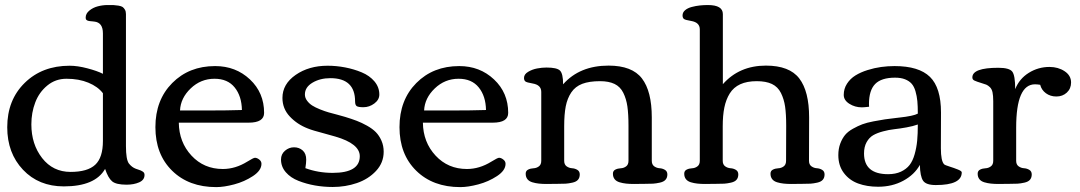

<svg xmlns="http://www.w3.org/2000/svg" viewBox="-20 -744 4369 777"><path d="M249 -425.3Q204.6 -425.3 171.4 -397.9Q138.2 -370.6 122.6 -329.3Q106.9 -288.1 106.9 -240.7Q106.9 -160.2 150.6 -104.2Q194.3 -48.3 265.6 -48.3Q334.5 -48.3 365.5 -77.4Q396.5 -106.4 396.5 -173.8V-366.7Q376 -393.6 337.6 -409.4Q299.3 -425.3 249 -425.3ZM261.7 -478Q293.9 -478 333.7 -467.5Q373.5 -457 396.5 -445.3V-608.9Q396.5 -653.3 361.3 -656.7Q357.9 -657.2 352.5 -657.7Q347.2 -658.2 344.7 -658.4Q342.3 -658.7 338.6 -659.4Q335 -660.2 333.3 -661.1Q331.5 -662.1 329.8 -663.6Q328.1 -665 327.4 -667.2Q326.7 -669.4 326.7 -672.9Q326.7 -689 341.6 -701.2Q356.4 -713.4 376.2 -718.5Q396 -723.6 415.5 -723.6Q432.1 -723.6 439.9 -723.4Q447.8 -723.1 459.5 -721.2Q471.2 -719.2 476.3 -715.6Q481.4 -711.9 485.6 -704.8Q489.7 -697.8 489.7 -687V-152.8Q489.7 -98.6 501.5 -82.5Q513.7 -66.9 529.8 -61Q532.7 -60.1 539.8 -57.6Q546.9 -55.2 549.8 -54Q552.7 -52.7 557.1 -50Q561.5 -47.4 563.2 -43.9Q564.9 -40.5 564.9 -36.1Q564.9 -15.6 543.2 -6.1Q521.5 3.4 492.2 3.4Q449.7 3.4 433.6 -10.3Q417.5 -23.9 405.3 -60.5Q365.2 10.3 238.3 10.3Q136.7 10.3 73 -57.1Q9.3 -124.5 9.3 -229Q9.3 -339.4 80.1 -408.7Q150.9 -478 261.7 -478Z M850.6 -476.6Q934.1 -476.6 991.5 -422.6Q1048.8 -368.7 1048.8 -287.1Q1048.8 -247.6 986.3 -247.6H703.6Q704.6 -168.5 754.9 -114.3Q805.2 -60.1 881.8 -60.1Q932.6 -60.1 980.5 -89.8Q1005.9 -105.5 1011.7 -105.5Q1020 -105.5 1029.1 -98.4Q1038.1 -91.3 1038.1 -81.1Q1038.1 -54.2 1003.7 -31.5Q969.2 -8.8 927.7 2.2Q886.2 13.2 855 13.2Q744.1 13.2 676.5 -53.2Q608.9 -119.6 608.9 -229.5Q608.9 -339.4 677 -408Q745.1 -476.6 850.6 -476.6ZM959 -298.8Q958 -355 929.7 -390.1Q901.4 -425.3 848.1 -425.3Q792.5 -425.3 751.7 -386.2Q710.9 -347.2 708.5 -296.9H822.8Q898.9 -296.9 959 -298.8Z M1326.2 -44.4Q1436 -44.4 1436 -111.8Q1436 -162.6 1336.9 -191.4Q1318.4 -196.8 1292.2 -203.9Q1266.1 -210.9 1252 -215.1Q1237.8 -219.2 1225.6 -224.1Q1182.6 -240.7 1152.8 -272.5Q1123 -304.2 1123 -347.7Q1123 -403.8 1176.5 -440.9Q1230 -478 1305.7 -478Q1341.3 -478 1376.7 -471.2Q1412.1 -464.4 1443.8 -451.2Q1475.6 -438 1495.4 -414.6Q1515.1 -391.1 1515.1 -361.3Q1515.1 -340.3 1494.9 -325.2Q1474.6 -310.1 1450.7 -310.1Q1431.2 -310.1 1424.1 -314.2Q1417 -318.4 1417 -333.5Q1417 -427.7 1316.9 -427.7Q1275.4 -427.7 1244.6 -409.4Q1213.9 -391.1 1213.9 -361.8Q1213.9 -348.1 1222.7 -336.4Q1231.4 -324.7 1243.7 -316.9Q1255.9 -309.1 1275.4 -301.3Q1294.9 -293.5 1309.8 -289.3Q1324.7 -285.2 1346.2 -279.5Q1367.7 -273.9 1376.5 -271Q1403.8 -262.7 1423.6 -255.1Q1443.4 -247.6 1465.3 -235.4Q1487.3 -223.1 1501 -209.2Q1514.6 -195.3 1523.7 -174.8Q1532.7 -154.3 1532.7 -129.9Q1532.7 -85.4 1501.7 -52.2Q1470.7 -19 1424.3 -3.2Q1377.9 12.7 1326.2 12.7Q1290 12.7 1255.1 6.6Q1220.2 0.5 1188.2 -12Q1156.2 -24.4 1136.7 -46.9Q1117.2 -69.3 1117.2 -98.6Q1117.2 -120.1 1133.3 -134Q1149.4 -147.9 1169.9 -147.9Q1190.4 -147.9 1204.8 -135.3Q1219.2 -122.6 1219.2 -97.7Q1219.2 -85 1215.8 -63.5Q1267.6 -44.4 1326.2 -44.4Z M1838.4 -476.6Q1921.9 -476.6 1979.2 -422.6Q2036.6 -368.7 2036.6 -287.1Q2036.6 -247.6 1974.1 -247.6H1691.4Q1692.4 -168.5 1742.7 -114.3Q1793 -60.1 1869.6 -60.1Q1920.4 -60.1 1968.3 -89.8Q1993.7 -105.5 1999.5 -105.5Q2007.8 -105.5 2016.8 -98.4Q2025.9 -91.3 2025.9 -81.1Q2025.9 -54.2 1991.5 -31.5Q1957 -8.8 1915.5 2.2Q1874 13.2 1842.8 13.2Q1731.9 13.2 1664.3 -53.2Q1596.7 -119.6 1596.7 -229.5Q1596.7 -339.4 1664.8 -408Q1732.9 -476.6 1838.4 -476.6ZM1946.8 -298.8Q1945.8 -355 1917.5 -390.1Q1889.2 -425.3 1835.9 -425.3Q1780.3 -425.3 1739.5 -386.2Q1698.7 -347.2 1696.3 -296.9H1810.5Q1886.7 -296.9 1946.8 -298.8Z M2100.6 -428.7Q2100.6 -443.4 2117.4 -453.4Q2134.3 -463.4 2153.8 -467Q2173.3 -470.7 2191.4 -470.7Q2233.9 -470.7 2246.3 -458.3Q2258.8 -445.8 2258.8 -402.8Q2325.7 -478.5 2442.9 -478.5Q2538.1 -478.5 2577.9 -426.5Q2617.7 -374.5 2617.7 -269V-93.3Q2617.7 -78.1 2627.4 -71Q2637.2 -64 2649.2 -63.2Q2661.1 -62.5 2670.9 -56.6Q2680.7 -50.8 2680.7 -38.1Q2680.7 -24.9 2673.3 -16.6Q2666 -8.3 2650.4 -4.9Q2634.8 -1.5 2622.6 -0.7Q2610.4 0 2588.4 0Q2581.5 0 2567.6 0.2Q2553.7 0.5 2546.4 0.5Q2527.3 0.5 2513.9 -1Q2500.5 -2.4 2487.3 -6.3Q2474.1 -10.3 2467.3 -19Q2460.4 -27.8 2460.4 -41Q2460.4 -52.7 2470.2 -57.6Q2480 -62.5 2491.9 -63Q2503.9 -63.5 2513.7 -70.6Q2523.4 -77.6 2523.4 -93.3V-235.4Q2523.4 -282.2 2519 -313Q2514.6 -343.8 2502.4 -368.4Q2490.2 -393.1 2467 -404.3Q2443.8 -415.5 2408.2 -415.5Q2364.7 -415.5 2336.4 -404.8Q2308.1 -394 2292 -370.1Q2275.9 -346.2 2269.5 -313.7Q2263.2 -281.2 2263.2 -232.9V-93.3Q2263.2 -78.1 2272.9 -71Q2282.7 -64 2294.7 -63.2Q2306.6 -62.5 2316.4 -56.6Q2326.2 -50.8 2326.2 -38.1Q2326.2 -24.9 2319.1 -16.6Q2312 -8.3 2296.6 -4.9Q2281.2 -1.5 2269.3 -0.7Q2257.3 0 2235.4 0Q2228.5 0 2214.6 0.2Q2200.7 0.5 2193.4 0.5Q2174.3 0.5 2160.9 -1Q2147.5 -2.4 2134.3 -6.3Q2121.1 -10.3 2114.3 -19Q2107.4 -27.8 2107.4 -41Q2107.4 -52.7 2117.2 -57.6Q2127 -62.5 2138.9 -63Q2150.9 -63.5 2160.6 -70.6Q2170.4 -77.6 2170.4 -93.3V-372.1Q2170.4 -400.4 2135.3 -406.2Q2110.8 -410.2 2105.7 -414.8Q2100.6 -419.4 2100.6 -428.7Z M2967.8 -38.1Q2967.8 -24.9 2960.7 -16.6Q2953.6 -8.3 2938.2 -4.9Q2922.9 -1.5 2910.9 -0.7Q2898.9 0 2877 0Q2870.1 0 2856.2 0.2Q2842.3 0.5 2835 0.5Q2815.9 0.5 2802.5 -1Q2789.1 -2.4 2775.9 -6.3Q2762.7 -10.3 2755.9 -19Q2749 -27.8 2749 -41Q2749 -52.7 2758.8 -57.6Q2768.6 -62.5 2780.5 -63Q2792.5 -63.5 2802.2 -70.6Q2812 -77.6 2812 -93.3V-625Q2812 -653.3 2776.9 -659.2Q2752.4 -663.1 2747.3 -667.7Q2742.2 -672.4 2742.2 -681.6Q2742.2 -693.8 2752.4 -702.6Q2762.7 -711.4 2779.3 -715.8Q2795.9 -720.2 2812 -721.9Q2828.1 -723.6 2844.7 -723.6Q2905.3 -723.6 2905.3 -687V-403.3Q2971.7 -478.5 3079.6 -478.5Q3174.8 -478.5 3214.6 -426.5Q3254.4 -374.5 3254.4 -269L3253.9 -93.3Q3253.9 -78.1 3263.7 -71Q3273.4 -64 3285.4 -63.2Q3297.4 -62.5 3307.1 -56.6Q3316.9 -50.8 3316.9 -38.1Q3316.9 -24.9 3309.8 -16.6Q3302.7 -8.3 3287.4 -4.9Q3272 -1.5 3260 -0.7Q3248 0 3226.1 0Q3219.2 0 3205.3 0.2Q3191.4 0.5 3184.1 0.5Q3165 0.5 3151.6 -1Q3138.2 -2.4 3125 -6.3Q3111.8 -10.3 3105 -19Q3098.1 -27.8 3098.1 -41Q3098.1 -52.7 3107.9 -57.6Q3117.7 -62.5 3129.6 -63Q3141.6 -63.5 3151.4 -70.6Q3161.1 -77.6 3161.1 -93.3L3161.6 -235.4Q3161.6 -282.2 3157.2 -312.5Q3152.8 -342.8 3140.4 -367.7Q3127.9 -392.6 3104 -404.1Q3080.1 -415.5 3042.5 -415.5Q3002.9 -415.5 2975.8 -403.1Q2948.7 -390.6 2933.3 -366Q2918 -341.3 2911.4 -309.1Q2904.8 -276.9 2904.8 -232.9V-93.3Q2904.8 -78.1 2914.6 -71Q2924.3 -64 2936.3 -63.2Q2948.2 -62.5 2958 -56.6Q2967.8 -50.8 2967.8 -38.1Z M3394.5 -359.9Q3394.5 -384.8 3407.7 -405.3Q3420.9 -425.8 3441.9 -438.7Q3462.9 -451.7 3490.7 -460.4Q3518.6 -469.2 3545.7 -472.9Q3572.8 -476.6 3600.1 -476.6Q3698.7 -476.6 3743.4 -432.9Q3788.1 -389.2 3788.1 -288.6L3787.6 -144.5Q3787.6 -92.3 3800.8 -79.1Q3804.2 -75.7 3822.3 -70.1Q3840.3 -64.5 3856.2 -58.1Q3872.1 -51.8 3872.1 -46.4Q3872.1 4.9 3767.1 4.9Q3727.5 4.9 3715.6 -12.7Q3703.6 -30.3 3702.6 -76.7Q3680.7 -37.1 3635.7 -12.7Q3590.8 11.7 3533.7 11.7Q3488.3 11.7 3452.6 -1.5Q3417 -14.6 3394.8 -44.2Q3372.6 -73.7 3372.6 -116.2Q3372.6 -142.1 3380.4 -162.8Q3388.2 -183.6 3399.9 -197.8Q3411.6 -211.9 3431.9 -223.1Q3452.1 -234.4 3469.7 -241Q3487.3 -247.6 3514.9 -252.9Q3542.5 -258.3 3561.3 -261Q3580.1 -263.7 3609.9 -267.1Q3611.8 -267.1 3612.8 -267.3Q3613.8 -267.6 3615.5 -267.8Q3617.2 -268.1 3618.7 -268.1Q3676.8 -274.4 3694.3 -284.2Q3694.3 -314 3692.4 -334.7Q3690.4 -355.5 3684.8 -374.8Q3679.2 -394 3669.2 -405.3Q3659.2 -416.5 3642.6 -423.1Q3626 -429.7 3602.1 -429.7Q3546.9 -429.7 3521.7 -404.1Q3496.6 -378.4 3496.6 -322.8L3497.1 -312Q3476.6 -309.6 3467.8 -309.6Q3439.9 -309.6 3417.2 -324Q3394.5 -338.4 3394.5 -359.9ZM3694.3 -240.2Q3675.8 -233.4 3648.7 -228.5Q3621.6 -223.6 3599.6 -221.2Q3577.6 -218.8 3553.7 -212.4Q3529.8 -206.1 3513.7 -196.8Q3497.6 -187.5 3487.1 -168.7Q3476.6 -149.9 3476.6 -123Q3476.6 -39.1 3574.2 -39.1Q3604 -39.1 3626 -49.3Q3647.9 -59.6 3660.9 -76.2Q3673.8 -92.8 3681.4 -119.6Q3689 -146.5 3691.7 -174.6Q3694.3 -202.6 3694.3 -240.2Z M4088.4 -383.3Q4105 -425.3 4143.3 -449.2Q4181.6 -473.1 4227.1 -473.1Q4262.2 -473.1 4288.3 -455.8Q4314.5 -438.5 4314.5 -410.2Q4314.5 -385.3 4297.4 -369.4Q4280.3 -353.5 4254.9 -353.5Q4230.5 -353.5 4212.6 -366.7Q4194.8 -379.9 4189.5 -400.9Q4176.8 -402.8 4168.5 -402.8Q4092.3 -402.8 4092.3 -227.5V-93.3Q4092.3 -78.1 4102.1 -71Q4111.8 -64 4123.8 -63.2Q4135.7 -62.5 4145.5 -56.6Q4155.3 -50.8 4155.3 -38.1Q4155.3 -24.9 4148.2 -16.6Q4141.1 -8.3 4125.7 -4.9Q4110.4 -1.5 4098.4 -0.7Q4086.4 0 4064.5 0Q4057.6 0 4043.7 0.2Q4029.8 0.5 4022.5 0.5Q4003.4 0.5 3990 -1Q3976.6 -2.4 3963.4 -6.3Q3950.2 -10.3 3943.4 -19Q3936.5 -27.8 3936.5 -41Q3936.5 -52.7 3946.3 -57.6Q3956.1 -62.5 3968 -63Q3980 -63.5 3989.7 -70.6Q3999.5 -77.6 3999.5 -93.3V-334.5Q3999.5 -356.9 3996.6 -370.4Q3993.7 -383.8 3986.1 -391.1Q3978.5 -398.4 3971.4 -401.4Q3964.4 -404.3 3949.2 -408.7Q3934.1 -413.1 3923.3 -418Q3915 -421.9 3915 -430.7Q3915 -469.7 4020 -469.7Q4064.5 -469.7 4076.4 -454.3Q4088.4 -439 4088.4 -383.3Z"/></svg>

Font: Corben
Style: Regular
Weight: 400
Designer: vernon adams
Foundry: vernon adams
Version: Version 1.100